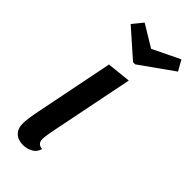

<svg xmlns="http://www.w3.org/2000/svg" viewBox="-250 -801 864 864"><g transform="rotate(45 182.5 -368.5)"><path d="M105 20Q73 20 54.5 2Q36 -16 36 -48Q36 -63 39.5 -87.5Q43 -112 48 -136Q53 -160 56 -176L123 -510L237 -522L153 -104Q152 -96 150 -83.5Q148 -71 148 -62Q148 -30 179 -28Q172 -3 151 8.5Q130 20 105 20ZM192 -594 63 -708 103 -757 207 -694 337 -757 365 -707 206 -594Z"/></g></svg>

Font: Sansita Swashed
Style: Regular
Weight: 400
Designer: Pablo Cosgaya
Foundry: Omnibus-Type
Version: Version 1.003; ttfautohint (v1.8.3)